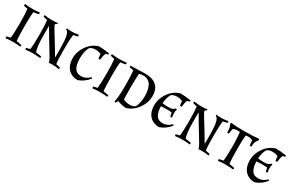

<svg xmlns="http://www.w3.org/2000/svg" viewBox="114 -1564 3937 2615"><g transform="rotate(30 2082.0 -257.0)"><path d="M200 -488Q192 -434 192 -267Q192 -100 201 -33Q246 -28 284 -18L281 7Q229 0 164.5 0Q100 0 49 8L45 -18Q73 -27 108 -33Q117 -105 117 -237V-284Q117 -416 107 -488Q72 -494 44 -503L48 -529Q99 -521 163.5 -521Q228 -521 280 -528L283 -503Q245 -493 200 -488Z M593 7Q541 0 476.5 0Q412 0 361 8L357 -18Q389 -28 417 -33Q426 -111 426 -237V-284Q426 -418 416 -490Q389 -493 351 -506L354 -532Q411 -521 473.5 -521Q536 -521 563 -528L565 -511Q538 -504 538 -488Q538 -476 561.5 -437.5Q585 -399 607 -363Q673 -258 763 -105L766 -107V-229Q766 -363 752 -430.5Q738 -498 704 -509L706 -526Q732 -521 784 -521Q836 -521 891 -532L894 -506Q853 -493 825 -490Q815 -410 815 -284V-237Q815 -85 825 -31Q867 -24 892 -15L889 11Q839 0 795 0Q751 0 727 4Q727 -18 696.5 -70Q666 -122 641 -162Q560 -293 482 -428L478 -426V-292Q478 -93 508 -33Q553 -28 596 -18Z M1201 -58Q1270 -58 1331 -119L1345 -105Q1278 -20 1184 12Q1087 12 1032 -49.5Q977 -111 977 -215.5Q977 -320 1042 -412Q1107 -504 1208 -533Q1281 -533 1373 -518L1372 -496Q1353 -496 1336 -489Q1317 -444 1311 -382H1286Q1278 -416 1278 -452Q1240 -471 1188 -471Q1136 -471 1102 -443Q1063 -372 1063 -271Q1063 -114 1130 -74Q1159 -58 1201 -58Z M1566 -488Q1558 -434 1558 -267Q1558 -100 1567 -33Q1612 -28 1650 -18L1647 7Q1595 0 1530.5 0Q1466 0 1415 8L1411 -18Q1439 -27 1474 -33Q1483 -105 1483 -237V-284Q1483 -416 1473 -488Q1438 -494 1410 -503L1414 -529Q1465 -521 1529.5 -521Q1594 -521 1646 -528L1649 -503Q1611 -493 1566 -488Z M1711 -519 1941 -526Q2055 -526 2116.5 -472Q2178 -418 2178 -310.5Q2178 -203 2110.5 -110Q2043 -17 1943 12Q1917 12 1875.5 2.5Q1834 -7 1807 -18Q1796 -5 1787 19L1766 14Q1785 -75 1785 -237.5Q1785 -400 1776 -481Q1742 -494 1711 -494ZM1867 -480Q1860 -415 1860 -272.5Q1860 -130 1864 -75Q1914 -52 1966.5 -52Q2019 -52 2050 -79Q2088 -151 2088 -256Q2088 -354 2055 -419Q2037 -453 2004.5 -472Q1972 -491 1933.5 -491Q1895 -491 1867 -480Z M2613 -119 2627 -105Q2560 -20 2466 12Q2369 12 2314 -49.5Q2259 -111 2259 -215.5Q2259 -320 2324 -412Q2389 -504 2490 -533Q2563 -533 2655 -518L2654 -496Q2635 -496 2618 -489Q2599 -444 2593 -382H2568Q2560 -416 2560 -452Q2522 -471 2470 -471Q2418 -471 2384 -443Q2350 -381 2345 -295Q2387 -288 2435 -288Q2518 -288 2535 -323L2556 -320Q2547 -290 2547 -261Q2547 -232 2554 -190L2530 -186Q2519 -216 2514 -248Q2474 -252 2434.5 -252Q2395 -252 2345 -247Q2348 -158 2378 -108Q2408 -58 2480 -58Q2552 -58 2613 -119Z M2946 7Q2894 0 2829.5 0Q2765 0 2714 8L2710 -18Q2742 -28 2770 -33Q2779 -111 2779 -237V-284Q2779 -418 2769 -490Q2742 -493 2704 -506L2707 -532Q2764 -521 2826.5 -521Q2889 -521 2916 -528L2918 -511Q2891 -504 2891 -488Q2891 -476 2914.5 -437.5Q2938 -399 2960 -363Q3026 -258 3116 -105L3119 -107V-229Q3119 -363 3105 -430.5Q3091 -498 3057 -509L3059 -526Q3085 -521 3137 -521Q3189 -521 3244 -532L3247 -506Q3206 -493 3178 -490Q3168 -410 3168 -284V-237Q3168 -85 3178 -31Q3220 -24 3245 -15L3242 11Q3192 0 3148 0Q3104 0 3080 4Q3080 -18 3049.5 -70Q3019 -122 2994 -162Q2913 -293 2835 -428L2831 -426V-292Q2831 -93 2861 -33Q2906 -28 2949 -18Z M3655 -467Q3620 -484 3588 -484Q3556 -484 3545 -480Q3537 -426 3537 -271Q3537 -116 3548 -33Q3593 -28 3631 -18L3628 7Q3576 0 3508.5 0Q3441 0 3390 8L3386 -18Q3406 -24 3455 -33Q3464 -105 3464 -237V-284Q3464 -354 3453 -480Q3442 -484 3412 -484Q3382 -484 3348 -470Q3338 -439 3334 -387H3308Q3308 -469 3281 -514L3286 -531Q3363 -521 3502 -521Q3641 -521 3726 -532L3732 -513Q3707 -485 3698 -458.5Q3689 -432 3687 -387H3662Q3655 -420 3655 -467Z M4115 -119 4129 -105Q4062 -20 3968 12Q3871 12 3816 -49.5Q3761 -111 3761 -215.5Q3761 -320 3826 -412Q3891 -504 3992 -533Q4065 -533 4157 -518L4156 -496Q4137 -496 4120 -489Q4101 -444 4095 -382H4070Q4062 -416 4062 -452Q4024 -471 3972 -471Q3920 -471 3886 -443Q3852 -381 3847 -295Q3889 -288 3937 -288Q4020 -288 4037 -323L4058 -320Q4049 -290 4049 -261Q4049 -232 4056 -190L4032 -186Q4021 -216 4016 -248Q3976 -252 3936.5 -252Q3897 -252 3847 -247Q3850 -158 3880 -108Q3910 -58 3982 -58Q4054 -58 4115 -119Z"/></g></svg>

Font: Almendra SC
Style: Regular
Weight: 400
Designer: Ana Sanfelippo
Foundry: Ana Sanfelippo
Version: Version 1.002